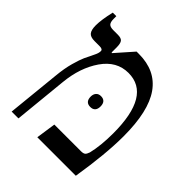

<svg xmlns="http://www.w3.org/2000/svg" viewBox="-182 -762 878 878"><g transform="rotate(45 257.0 -323.5)"><path d="M61 -257Q66 -310 77 -349Q88 -388 96.5 -406.5Q105 -425 120 -455Q128 -471 128 -484Q128 -496 108 -496H75Q48 -496 38 -509Q28 -522 28 -551Q28 -587 42 -647H65V-629Q65 -609 72.5 -600.5Q80 -592 100 -592H130Q152 -592 159.5 -582Q167 -572 167 -547V-515L170 -513L245 -598H260Q368 -598 422.5 -521Q477 -444 477 -282Q477 -167 450 0H201L215 -96H388Q402 -96 408.5 -101Q415 -106 420 -121Q434 -179 434 -258Q434 -503 288 -503Q212 -503 163.5 -433Q115 -363 105 -261L79 0H35ZM274 -339Q290 -339 298 -330Q306 -321 306 -304Q306 -287 298 -278Q290 -269 274 -269Q258 -269 250 -278Q242 -287 242 -304Q242 -320 250.5 -329.5Q259 -339 274 -339Z"/></g></svg>

Font: Noto Serif Hebrew Narrow
Style: Regular
Weight: 400
Width: 4
Designer: Monotype Design Team
Foundry: Monotype Imaging Inc.
Version: Version 1.000